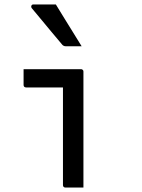

<svg xmlns="http://www.w3.org/2000/svg" viewBox="-20 -843 640 863"><path d="M263 -11Q263 -41 263 -85Q263 -129 263 -179.5Q263 -230 263 -280.5Q263 -331 263 -375.5Q263 -420 263 -450H248Q227 -450 211 -450Q195 -450 179 -450Q163 -450 143.5 -450Q124 -450 97 -450Q92 -450 89 -453Q86 -456 86 -461Q86 -479 86 -496.5Q86 -514 86 -532Q118 -532 144 -532Q170 -532 192.5 -532Q215 -532 237.5 -532Q260 -532 285.5 -532Q311 -532 344 -532Q348 -532 350 -530.5Q352 -529 353.5 -527Q355 -525 355 -521Q355 -474 355 -420.5Q355 -367 355 -312Q355 -257 355 -204Q355 -151 355 -103Q355 -86 355 -69Q355 -52 355 -35Q355 -18 355 0Q334 0 315 0Q296 0 274 0Q269 0 266 -3Q263 -6 263 -11ZM231 -823Q251 -791 270 -759.5Q289 -728 309 -696.5Q329 -665 347 -635Q330 -635 313 -635Q296 -635 276 -635Q270 -635 265.5 -637.5Q261 -640 259 -643Q231 -677 209.5 -702Q188 -727 168 -752Q148 -777 123 -806Q119 -811 121 -817Q123 -823 130 -823Q148 -823 163.5 -823Q179 -823 195.5 -823Q212 -823 231 -823Z"/></svg>

Font: Recursive Monospace
Style: Regular
Weight: 400
Version: Version 1.047